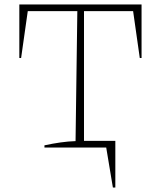

<svg xmlns="http://www.w3.org/2000/svg" viewBox="-20 -664 725 864"><path d="M67 -644H617V-403H609L579 -614H358V-30H499V180H488L458 0H180V-10Q217 -18 252 -23Q287 -28 320 -29L328 -614H105L75 -403H67Z"/></svg>

Font: Piazzolla SC Thin
Style: Regular
Weight: 100
Designer: Juan Pablo del Peral
Foundry: Huerta Tipografica
Version: Version 1.330